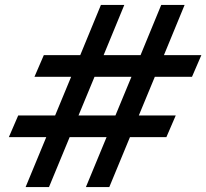

<svg xmlns="http://www.w3.org/2000/svg" viewBox="-20 -760 838 780"><path d="M84 0 168 -203H16L54 -291H204L269 -448H120L158 -536H306L390 -740H485L401 -536H551L635 -740H730L646 -536H798L760 -448H609L544 -291H694L656 -203H508L424 0H329L413 -203H263L179 0ZM299 -291H449L514 -448H364Z"/></svg>

Font: Be Vietnam Pro
Style: Italic
Weight: 400
Italic angle: -12°
Designer: Lam Bao, Tony Le, Vietanh Nguyen
Foundry: Yellow Type Foundry
Version: Version 1.002; ttfautohint (v1.8.3)